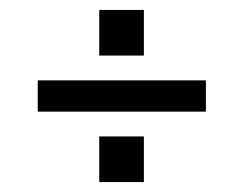

<svg xmlns="http://www.w3.org/2000/svg" viewBox="-20 -526 490 387"><path d="M180 -414V-506H270V-414ZM56 -301V-364H395V-301ZM180 -159V-251H270V-159Z"/></svg>

Font: Special Gothic
Style: Regular
Weight: 400
Designer: Alistair McCready
Foundry: Monolith
Version: Version 1.010; ttfautohint (v1.8.4.7-5d5b)